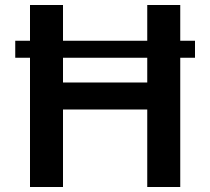

<svg xmlns="http://www.w3.org/2000/svg" viewBox="-20 -748 841 768"><path d="M760 -585H701V-728H569V-585H232V-728H100V-585H41V-517H100V0H232V-310H569V0H701V-517H760ZM232 -418V-517H569V-418Z"/></svg>

Font: Wafeq Semi Bold
Style: Regular
Weight: 600
Designer: Rasmus Andersson & Azza Alameddine
Foundry: Google & TypeTogether
Version: Version 3.000;January 28, 2025;FontCreator 15.0.0.3014 64-bi